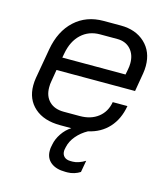

<svg xmlns="http://www.w3.org/2000/svg" viewBox="-108 -591 767 883"><g transform="rotate(15 276.0 -149.0)"><path d="M517 -357Q517 -339 514 -321L499 -233H125L115 -173Q113 -164 113 -147Q113 -105 138 -80.5Q163 -56 207 -56H283Q336 -56 370.5 -83Q405 -110 413 -157H483Q472 -93 434.5 -52Q397 -11 338 2Q307 19 285.5 44.5Q264 70 258 99L256 109Q255 112 255 119Q255 135 265.5 145Q276 155 296 155H306Q319 155 335 149.5Q351 144 365 135L355 191Q343 199 327 204Q311 209 295 209H285Q241 209 216 189Q191 169 191 134Q191 120 193 113L195 103Q200 76 217.5 50Q235 24 260 8H207Q129 8 84.5 -31.5Q40 -71 40 -137Q40 -155 43 -173L68 -316Q84 -406 139 -456.5Q194 -507 276 -507H358Q429 -507 473 -466Q517 -425 517 -357ZM445 -351Q445 -392 421.5 -417.5Q398 -443 358 -443H276Q223 -443 187 -409.5Q151 -376 140 -316L136 -295H437L442 -321Q445 -336 445 -351Z"/></g></svg>

Font: Bai Jamjuree
Style: Italic
Weight: 400
Italic angle: -10°
Version: Version 1.000; ttfautohint (v1.6)